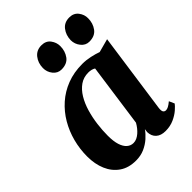

<svg xmlns="http://www.w3.org/2000/svg" viewBox="-223 -893 1020 1020"><g transform="rotate(-45 286.5 -383.5)"><path d="M477.5 -102.5Q475 -82 480.2 -74Q485.5 -66 496 -66Q504 -66 514.5 -71.2Q525 -76.5 540.5 -89.5L554 -59Q546.5 -48.5 527.8 -32Q509 -15.5 480.5 -2.5Q452 10.5 416.5 10.5Q382.5 10.5 363.2 -6.8Q344 -24 343 -54.5L345.5 -74.5Q331.5 -54 309.5 -34.5Q287.5 -15 258.8 -2.2Q230 10.5 194.5 10.5Q139.5 10.5 102 -15.5Q64.5 -41.5 45.2 -86.5Q26 -131.5 26 -188.5Q26 -244.5 40 -297.8Q54 -351 81.2 -397.5Q108.5 -444 148.5 -479.5Q188.5 -515 240.5 -535Q292.5 -555 356 -555Q384.5 -555 414.2 -548.5Q444 -542 465.5 -534L541.5 -554.5ZM386.5 -489.5Q379 -494.5 368.8 -497.2Q358.5 -500 346 -500Q309.5 -500 282.5 -481Q255.5 -462 236 -429.8Q216.5 -397.5 204.5 -356.8Q192.5 -316 187 -272.8Q181.5 -229.5 181.5 -189Q181.5 -147.5 190.2 -120Q199 -92.5 214.8 -78.8Q230.5 -65 251 -65Q264 -65 276 -70.5Q288 -76 299 -85.5Q310 -95 319.5 -107Q329 -119 336.5 -132.5ZM257 -611.5Q228.5 -611.5 210 -634.8Q191.5 -658 192 -687.5Q192.5 -725 213.8 -751.8Q235 -778.5 271.5 -778.5Q305.5 -778.5 322.8 -755.2Q340 -732 340 -704.5Q340 -667 319.8 -639.2Q299.5 -611.5 257 -611.5ZM466 -611.5Q438 -611.5 419.5 -634.8Q401 -658 401 -687.5Q402 -725 422.8 -751.8Q443.5 -778.5 481 -778.5Q514 -778.5 531.8 -755.2Q549.5 -732 549 -704.5Q549 -667 528.5 -639.2Q508 -611.5 466 -611.5Z"/></g></svg>

Font: Merriweather 48pt ExtraBold
Style: Italic
Weight: 800
Italic angle: -7.8°
Version: Version 2.101